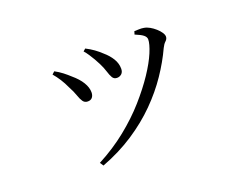

<svg xmlns="http://www.w3.org/2000/svg" viewBox="-90 -682 1179 911"><g transform="rotate(-20 500.0 -226.5)"><path d="M390.6 -491.3 402.5 -501.7Q425 -490.2 442.8 -477.4Q460.6 -464.6 477.1 -448.9Q500.9 -428.6 515.7 -404.5Q530.4 -380.4 530.4 -353.4Q530.4 -336.8 520.7 -327.9Q510.9 -319.1 497.4 -319.1Q482.3 -319.1 474.8 -331.5Q467.4 -343.9 461.2 -364.5Q455 -385.2 442.8 -409.3Q436.2 -422.7 427.8 -437.1Q419.4 -451.5 410.2 -465.5Q401 -479.6 390.6 -491.3ZM294.2 49.7 282.5 31.9Q361.9 -9.7 427.4 -62.3Q492.9 -114.9 543.1 -171.7Q593.3 -228.6 628.3 -281.1Q663.3 -333.6 680.9 -375.8Q698.4 -418 698.4 -440.4Q698.4 -452.2 686.4 -462.2Q674.4 -472.1 645.1 -483.9L649.9 -499.5Q660.3 -499.5 672.7 -500.1Q685.2 -500.8 697.4 -498.6Q711.5 -496.4 726.1 -488.2Q740.6 -480 753.6 -468.4Q766.6 -456.8 774.3 -445.2Q782.1 -433.6 782.1 -424.3Q782.1 -412.3 771.9 -403.1Q761.7 -393.8 753.5 -376.8Q725.8 -316.5 684.4 -255.2Q642.9 -193.8 586.5 -137.1Q530 -80.4 457.3 -32.5Q384.5 15.5 294.2 49.7ZM214.6 -438.6 227.4 -450.4Q247.4 -439.9 265.9 -425.6Q284.3 -411.2 297.3 -398.9Q328.2 -373 343.9 -346.9Q359.7 -320.9 359.7 -296.7Q359.7 -281.2 352 -271.3Q344.3 -261.4 328.8 -261.4Q313.3 -261.4 304.9 -273.4Q296.4 -285.5 289.3 -306.5Q282.2 -327.6 267.9 -354Q256.4 -379.5 242.9 -400.5Q229.4 -421.4 214.6 -438.6Z"/></g></svg>

Font: Noto Serif TC
Style: Regular
Weight: 200
Designer: Ryoko NISHIZUKA 西塚涼子 (kana & ideographs); Frank Grießhammer (Latin, Greek & Cyrillic); Wenlong ZHANG 张文龙 (bopomofo); San
Foundry: Adobe
Version: Version 2.001;hotconv 1.1.0;makeotfexe 2.6.0